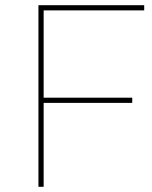

<svg xmlns="http://www.w3.org/2000/svg" viewBox="-20 -719 585 739"><path d="M128 -699H535V-679H148V-343H489V-323H148V0H128Z"/></svg>

Font: Gontserrat Thin
Style: Regular
Weight: 250
Designer: Julieta Ulanovsky
Foundry: Julieta Ulanovsky
Version: Version 6.001